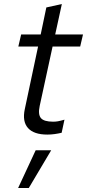

<svg xmlns="http://www.w3.org/2000/svg" viewBox="-20 -659 432 953"><path d="M215 9Q148 9 119 -23.5Q90 -56 103 -117L169 -428H71L85 -488H182L210 -622L287 -639L254 -488H392L378 -428H241L177 -133Q168 -91 183 -73Q198 -55 244 -55Q256 -55 267.5 -57Q279 -59 300 -65L286 0Q269 4 251 6.5Q233 9 215 9ZM70 274 157 87H234L123 274Z"/></svg>

Font: Red Hat Text
Style: Italic
Weight: 300
Italic angle: -12°
Designer: Pentagram, MCKL
Foundry: Pentagram, MCKL
Version: Version 1.023